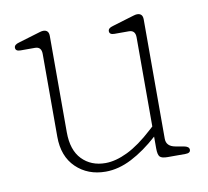

<svg xmlns="http://www.w3.org/2000/svg" viewBox="-59 -512 638 588"><g transform="rotate(-10 260.0 -218.0)"><path d="M97 -120V-377.5Q97 -400 77 -400H32Q16.5 -400 16.5 -411Q16.5 -420.5 31.5 -424.5L83 -440Q92 -442.5 99 -444.8Q106 -447 110.5 -447Q128 -447 128 -428V-128.5Q128 -73 156 -44Q184 -15 229 -15Q260.5 -15 298 -33.2Q335.5 -51.5 378.5 -91L389 -100.5V-377.5Q389 -400 369 -400H324Q308.5 -400 308.5 -411Q308.5 -420.5 323.5 -424.5L375 -440Q384 -442.5 391 -444.8Q398 -447 402.5 -447Q420 -447 420 -428V-57Q420 -33 448 -28L473.5 -23.5Q490 -20.5 490 -10.5Q490 0 474.5 0H419Q401 0 395 -6.2Q389 -12.5 389 -32.5V-69Q347.5 -31.5 306.2 -10.2Q265 11 225 11Q169.5 11 133.2 -24Q97 -59 97 -120Z"/></g></svg>

Font: Fraunces 72pt SuperSoft Thin
Style: Regular
Weight: 100
Version: Version 1.000;[b76b70a41]